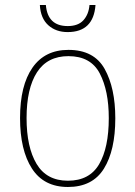

<svg xmlns="http://www.w3.org/2000/svg" viewBox="-20 -736 540 766"><path d="M361 -716H337Q334 -679 313 -655.5Q292 -632 250 -632Q170 -632 163 -716H139Q142 -663 172.5 -635.5Q203 -608 250 -608Q353 -608 361 -716ZM440 -264Q440 -385 397.5 -461Q355 -537 253 -537Q159 -537 109.5 -466Q60 -395 60 -265Q60 -137 107.5 -63.5Q155 10 251 10Q349 10 394.5 -63Q440 -136 440 -264ZM86 -265Q86 -383 127.5 -447.5Q169 -512 253 -512Q342 -512 378 -443Q414 -374 414 -265Q414 -147 375.5 -81Q337 -15 251 -15Q166 -15 126 -82Q86 -149 86 -265Z"/></svg>

Font: Noto Sans Mono UI Condensed Thin
Style: Regular
Weight: 250
Width: 3
Designer: Monotype Design team
Foundry: Monotype Imaging Inc.
Version: 1.000